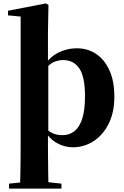

<svg xmlns="http://www.w3.org/2000/svg" viewBox="-20 -846 725 1125"><path d="M97 259Q99 213 99.5 168.5Q100 124 100.5 83Q101 42 101 7V-749L27 -756V-783L249 -826L264 -817L261 -656V-479L263 -469V-76L261 -61V7Q261 42 261.5 83Q262 124 262.5 168.5Q263 213 264 259ZM407 17Q358 17 314 -7.5Q270 -32 235 -87H227L246 -96Q269 -73 292.5 -63.5Q316 -54 346 -54Q385 -54 414.5 -76Q444 -98 461 -148Q478 -198 478 -282Q478 -397 444.5 -445.5Q411 -494 351 -494Q324 -494 297.5 -483.5Q271 -473 239 -433L223 -444H228Q264 -507 317 -535Q370 -563 431 -563Q493 -563 542.5 -530.5Q592 -498 621 -434.5Q650 -371 650 -279Q650 -188 617 -121.5Q584 -55 528.5 -19Q473 17 407 17ZM33 259V230L139 219H240L340 230V259Z"/></svg>

Font: Noto Serif TC ExtraLight Black
Style: Regular
Weight: 900
Version: Version 2.003-H1;hotconv 1.1.1;makeotfexe 2.6.0